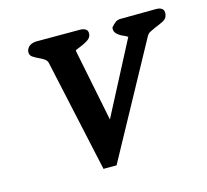

<svg xmlns="http://www.w3.org/2000/svg" viewBox="-78 -578 719 667"><g transform="rotate(-15 281.5 -244.5)"><path d="M418 -421Q418 -422 415 -422Q412 -425 408 -426.5Q404 -428 400 -430Q387 -436 379 -444.5Q371 -453 373 -466Q381 -476 389 -482Q397 -488 408 -488L536 -489Q550 -489 557.5 -483Q565 -477 563 -463Q561 -448 547 -441Q533 -434 520 -429Q510 -424 499.5 -419.5Q489 -415 484 -405L263 0H216L128 -404Q126 -413 118.5 -418.5Q111 -424 100 -429Q89 -434 78 -441Q67 -448 69 -463Q73 -477 83.5 -482.5Q94 -488 106 -488H262Q275 -488 283 -482.5Q291 -477 289 -463Q287 -452 275.5 -444.5Q264 -437 249 -431Q245 -429 240.5 -427.5Q236 -426 232 -424Q230 -423 230 -423V-418L282 -160Z"/></g></svg>

Font: Jura
Style: Bold Italic
Weight: 700
Designer: Ed Merritt
Foundry: Ten by Twenty
Version: Version 1.007